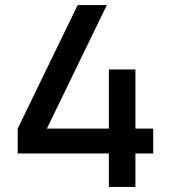

<svg xmlns="http://www.w3.org/2000/svg" viewBox="-20 -740 676 760"><path d="M516 0V-132.5H586.5V-231H516V-465H411V-231H165.5L403 -720H287.5L50 -231V-132.5H411V0Z"/></svg>

Font: Vela Sans SemBd
Style: Regular
Weight: 600
Designer: Principal design: Mikhail Sharanda - project Manrope.
Design modification: Ravid Balaliev
Foundry: Mikhail Sharanda
Version: Version 1.001